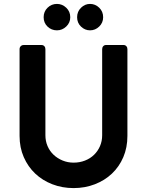

<svg xmlns="http://www.w3.org/2000/svg" viewBox="-20 -953 772 981"><path d="M356 -122Q387 -122 414 -132.5Q441 -143 460.5 -162Q480 -181 491 -206.5Q502 -232 502 -262V-702Q502 -711 507.5 -717Q513 -723 521 -723H612Q620 -723 625.5 -717Q631 -711 631 -702V-259Q631 -199 610 -150Q589 -101 552 -66Q515 -31 464.5 -11.5Q414 8 356 8Q298 8 247.5 -11.5Q197 -31 160 -66Q123 -101 101.5 -150Q80 -199 80 -259V-702Q80 -711 86 -717Q92 -723 101 -723H192Q201 -723 206.5 -717Q212 -711 212 -702V-262Q212 -232 223 -206.5Q234 -181 253.5 -162.5Q273 -144 299.5 -133Q326 -122 356 -122ZM271 -933Q298 -933 318.5 -913.5Q339 -894 339 -865Q339 -837 318.5 -817.5Q298 -798 271 -798Q243 -798 223 -817Q203 -836 203 -865Q203 -894 223 -913.5Q243 -933 271 -933ZM440 -933Q467 -933 487 -913.5Q507 -894 507 -865Q507 -837 487 -817.5Q467 -798 440 -798Q414 -798 394 -817Q374 -836 374 -865Q374 -894 394 -913.5Q414 -933 440 -933Z"/></svg>

Font: Stadtwerke
Style: Bold
Weight: 700
Designer: Santiago Orozco
Foundry: Typemade
Version: Version 1.003